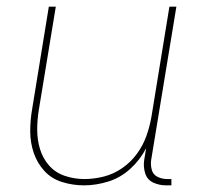

<svg xmlns="http://www.w3.org/2000/svg" viewBox="-20 -550 616 578"><path d="M233 8Q269 8 306 -3.5Q343 -15 372.5 -42Q402 -69 420 -104L414 -68Q411 -48 417 -28.5Q423 -9 441 -0.5Q459 8 480 8H496V-11H483Q468 -11 454.5 -17.5Q441 -24 437 -38.5Q433 -53 435 -68L511 -530H490L436 -199Q431 -170 421 -141.5Q411 -113 392.5 -87.5Q374 -62 348 -44Q322 -26 292.5 -18.5Q263 -11 234 -11Q204 -11 175.5 -20.5Q147 -30 128 -51.5Q109 -73 100.5 -101Q92 -129 92 -159.5Q92 -190 97 -220L148 -530H127L77 -223Q71 -189 71 -155Q71 -121 81.5 -90Q92 -59 113.5 -35.5Q135 -12 167 -2Q199 8 233 8Z"/></svg>

Font: Iosevka Sparkle Thin
Style: Italic
Weight: 100
Italic angle: -9°
Designer: Belleve Invis
Foundry: Belleve Invis
Version: Version 4.5.0; ttfautohint (v1.8.3)